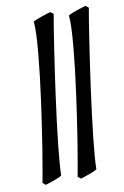

<svg xmlns="http://www.w3.org/2000/svg" viewBox="-86 -793 559 864"><g transform="rotate(-10 193.0 -361.0)"><path d="M288.1 -9.8Q283.7 -5.9 273.4 -1.5Q263.2 2.9 251.7 7.1Q240.2 11.2 229.5 14.6Q218.8 18.1 212.9 20L199.2 9.3Q203.6 -14.6 210.4 -53.5Q217.3 -92.3 225.1 -140.9Q232.9 -189.5 241 -244.4Q249 -299.3 256.8 -355.5Q264.6 -411.6 271 -466.3Q277.3 -521 281.7 -568.4Q286.1 -615.7 287.6 -653.1Q289.1 -690.4 286.6 -712.4Q293 -716.3 304 -720.9Q314.9 -725.6 326.9 -729.5Q338.9 -733.4 349.6 -736.8Q360.4 -740.2 367.2 -742.2L380.9 -731.4Q376.5 -707 370.1 -667.5Q363.8 -627.9 356.4 -579.3Q349.1 -530.8 341.1 -475.8Q333 -420.9 325.4 -364.7Q317.9 -308.6 311 -254.2Q304.2 -199.7 299.1 -152.6Q293.9 -105.5 291 -68.4Q288.1 -31.2 288.1 -9.8ZM127.4 -9.8Q123 -5.9 112.8 -1.5Q102.5 2.9 91.1 7.1Q79.6 11.2 68.8 14.6Q58.1 18.1 52.2 20L38.6 9.3Q43 -14.6 49.8 -53.5Q56.6 -92.3 64.5 -140.9Q72.3 -189.5 80.3 -244.4Q88.4 -299.3 96.2 -355.5Q104 -411.6 110.4 -466.3Q116.7 -521 121.1 -568.4Q125.5 -615.7 127 -653.1Q128.4 -690.4 126 -712.4Q132.3 -716.3 143.3 -720.9Q154.3 -725.6 166.3 -729.5Q178.2 -733.4 189 -736.8Q199.7 -740.2 206.5 -742.2L220.2 -731.4Q215.8 -707 209.5 -667.5Q203.1 -627.9 195.8 -579.3Q188.5 -530.8 180.4 -475.8Q172.4 -420.9 164.8 -364.7Q157.2 -308.6 150.4 -254.2Q143.6 -199.7 138.4 -152.6Q133.3 -105.5 130.4 -68.4Q127.4 -31.2 127.4 -9.8Z"/></g></svg>

Font: Gentium
Style: Italic
Weight: 400
Italic angle: -7°
Designer: J. Victor Gaultney
Version: Version 1.02; 2005; OFL release